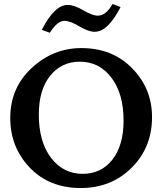

<svg xmlns="http://www.w3.org/2000/svg" viewBox="-20 -948 844 978"><path d="M391.6 9.8Q231 9.8 131.6 -94.2Q32.2 -198.2 32.2 -346.7Q32.2 -500.5 141.6 -601.8Q251 -703.1 394.5 -703.1Q552.7 -703.1 653.6 -599.9Q754.4 -496.6 754.4 -351.6Q754.4 -196.8 650.4 -93.5Q546.4 9.8 391.6 9.8ZM400.9 -62.5Q495.6 -62.5 552.5 -134.8Q609.4 -207 609.4 -334.5Q609.4 -471.2 547.4 -552.5Q485.4 -633.8 386.7 -633.8Q293 -633.8 235.4 -562Q177.7 -490.2 177.7 -364.3Q177.7 -225.6 240 -144Q302.2 -62.5 400.9 -62.5ZM233.9 -781.2 192.9 -795.9Q257.3 -922.9 324.7 -922.9Q357.9 -922.9 404.3 -895.5Q450.7 -868.2 478 -868.2Q520 -868.2 553.2 -927.7L594.2 -912.1Q529.8 -786.1 462.4 -786.1Q430.2 -786.1 383.8 -814Q337.4 -841.8 308.1 -841.8Q272 -841.8 233.9 -781.2Z"/></svg>

Font: Kelvinch
Style: Bold
Weight: 700
Designer: Paul James Miller
Foundry: High-Logic / Made with FontCreator
Version: Version 3.501;March 28, 2021;FontCreator 13.0.0.2683 64-bit